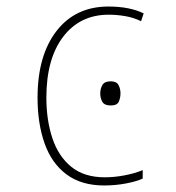

<svg xmlns="http://www.w3.org/2000/svg" viewBox="-20 -558 540 588"><path d="M299 10Q229 10 183.5 -24Q138 -58 116.5 -119Q95 -180 95 -259Q95 -388 153 -463Q211 -538 312 -538Q377 -538 420 -517L412 -493Q390 -504 364 -508.5Q338 -513 313 -513Q225 -513 173.5 -445.5Q122 -378 122 -259Q122 -190 140.5 -134.5Q159 -79 198.5 -47Q238 -15 301 -15Q330 -15 361.5 -21Q393 -27 417 -37V-11Q397 -2 365 4Q333 10 299 10ZM319 -235Q300 -235 293.5 -246Q287 -257 287 -272Q287 -286 293.5 -297.5Q300 -309 319 -309Q337 -309 343 -297.5Q349 -286 349 -272Q349 -259 344 -247Q339 -235 319 -235Z"/></svg>

Font: Noto Sans Mono ExtraCondensed Thin
Style: Regular
Weight: 100
Width: 2
Designer: Monotype Design Team
Foundry: Monotype Imaging Inc.
Version: Version 2.014; ttfautohint (v1.8.4.7-5d5b)